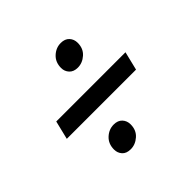

<svg xmlns="http://www.w3.org/2000/svg" viewBox="-129 -669 759 759"><g transform="rotate(-45 250.0 -289.5)"><path d="M231 -465Q231 -497 252 -516.5Q273 -536 300 -536Q323 -536 335.5 -522.5Q348 -509 348 -489Q348 -457 326.5 -438Q305 -419 279 -419Q256 -419 243.5 -432.5Q231 -446 231 -465ZM49 -251 68 -329H455L436 -251ZM151 -89Q151 -121 172 -140.5Q193 -160 220 -160Q243 -160 255.5 -146.5Q268 -133 268 -113Q268 -81 246.5 -62Q225 -43 199 -43Q175 -43 163 -56.5Q151 -70 151 -89Z"/></g></svg>

Font: Radio Canada Condensed
Style: Italic
Weight: 400
Width: 3
Italic angle: -12°
Designer: Charles Daoud, Etienne Aubert Bonn, Alexandre Saumier Demers, Jacques Le Bailly
Foundry: Radio-Canada
Version: Version 2.104; ttfautohint (v1.8.4.7-5d5b);gftools[0.9.28.de